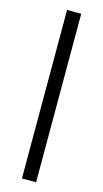

<svg xmlns="http://www.w3.org/2000/svg" viewBox="-122 -702 465 864"><g transform="rotate(15 110.0 -269.5)"><path d="M77.1 -662.1H143.1V123H77.1Z"/></g></svg>

Font: PT Astra Serif
Style: Bold
Weight: 700
Designer: A.Korolkova, I. Chaeva
Foundry: ParaType Ltd
Version: Version 1.002